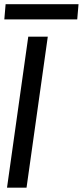

<svg xmlns="http://www.w3.org/2000/svg" viewBox="-28 -870 384 890"><path d="M4.5 0 103 -700H193.5L95 0ZM-2 -850.5H336L330 -780H-8Z"/></svg>

Font: Urbanist Medium
Style: Italic
Weight: 500
Italic angle: -8°
Designer: Corey Hu
Foundry: Corey Hu
Version: Version 1.330; ttfautohint (v1.8.4.7-5d5b)